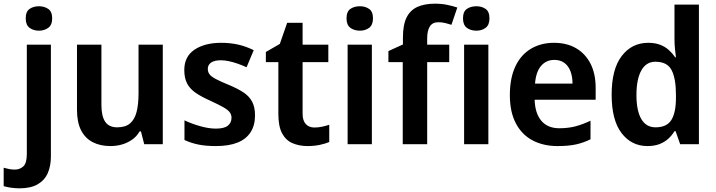

<svg xmlns="http://www.w3.org/2000/svg" viewBox="-73 -785 3896 1045"><path d="M33 240Q10 240 -14 236.5Q-38 233 -53 228V128Q-38 132 -23.5 135Q-9 138 8 138Q35 138 54 120.5Q73 103 73 54V-542H204V67Q204 117 187.5 156Q171 195 133 217.5Q95 240 33 240ZM67 -685Q67 -722 88 -736.5Q109 -751 139 -751Q168 -751 189.5 -736.5Q211 -722 211 -685Q211 -649 189.5 -633.5Q168 -618 139 -618Q109 -618 88 -633.5Q67 -649 67 -685Z M813 -542V0H712L694 -70H687Q671 -42 645.5 -24.5Q620 -7 590.5 1.5Q561 10 528 10Q473 10 432 -11Q391 -32 368.5 -75.5Q346 -119 346 -188V-542H479V-213Q479 -153 499.5 -122.5Q520 -92 565 -92Q610 -92 635 -113.5Q660 -135 670.5 -176Q681 -217 681 -277V-542Z M1315 -157Q1315 -103 1291 -65.5Q1267 -28 1220 -9Q1173 10 1102 10Q1048 10 1008 2Q968 -6 931 -23V-130Q971 -111 1017.5 -98Q1064 -85 1102 -85Q1147 -85 1167 -101Q1187 -117 1187 -144Q1187 -160 1178 -173Q1169 -186 1144 -200.5Q1119 -215 1071 -237Q1024 -258 993 -279Q962 -300 946 -329.5Q930 -359 930 -404Q930 -477 985.5 -514.5Q1041 -552 1131 -552Q1180 -552 1222.5 -542.5Q1265 -533 1308 -512L1269 -419Q1245 -430 1220.5 -438.5Q1196 -447 1173 -452Q1150 -457 1129 -457Q1094 -457 1076 -444.5Q1058 -432 1058 -410Q1058 -393 1067.5 -380.5Q1077 -368 1101.5 -355Q1126 -342 1172 -323Q1218 -304 1250 -283.5Q1282 -263 1298.5 -233Q1315 -203 1315 -157Z M1638 -91Q1660 -91 1680.5 -95.5Q1701 -100 1719 -106V-12Q1698 -3 1667.5 3.5Q1637 10 1601 10Q1556 10 1519.5 -5.5Q1483 -21 1462.5 -59Q1442 -97 1442 -165V-447H1374V-502L1450 -546L1490 -661H1574V-542H1714V-447H1574V-166Q1574 -128 1591.5 -109.5Q1609 -91 1638 -91Z M1951 -542V0H1819V-542ZM1886 -751Q1915 -751 1936 -736.5Q1957 -722 1957 -685Q1957 -649 1936 -633.5Q1915 -618 1886 -618Q1855 -618 1834 -633.5Q1813 -649 1813 -685Q1813 -722 1834 -736.5Q1855 -751 1886 -751Z M2372 -447H2252V0H2119V-447H2041V-507L2120 -543V-580Q2120 -650 2140 -690Q2160 -730 2199 -747.5Q2238 -765 2294 -765Q2331 -765 2361.5 -758.5Q2392 -752 2416 -744L2384 -650Q2369 -655 2351 -659.5Q2333 -664 2312 -664Q2281 -664 2266.5 -641Q2252 -618 2252 -577V-542H2372ZM2585 -542V0H2453V-542ZM2520 -751Q2549 -751 2570 -736.5Q2591 -722 2591 -685Q2591 -649 2570 -633.5Q2549 -618 2520 -618Q2489 -618 2468 -633.5Q2447 -649 2447 -685Q2447 -722 2468 -736.5Q2489 -751 2520 -751Z M2942 -552Q3012 -552 3062.5 -522.5Q3113 -493 3141 -438.5Q3169 -384 3169 -306V-242H2837Q2839 -168 2873.5 -127.5Q2908 -87 2971 -87Q3020 -87 3059.5 -97.5Q3099 -108 3141 -128V-27Q3103 -8 3062 1Q3021 10 2961 10Q2885 10 2826.5 -20.5Q2768 -51 2735 -113Q2702 -175 2702 -267Q2702 -360 2732 -423.5Q2762 -487 2816.5 -519.5Q2871 -552 2942 -552ZM2944 -459Q2900 -459 2872 -426.5Q2844 -394 2839 -330H3043Q3043 -368 3032 -397Q3021 -426 2999 -442.5Q2977 -459 2944 -459Z M3451 10Q3364 10 3310 -60.5Q3256 -131 3256 -270Q3256 -409 3311 -480.5Q3366 -552 3455 -552Q3492 -552 3519.5 -541.5Q3547 -531 3567 -513Q3587 -495 3602 -473H3606Q3604 -487 3601 -516Q3598 -545 3598 -570V-760H3731V0H3629L3604 -71H3598Q3585 -49 3565 -30.5Q3545 -12 3517 -1Q3489 10 3451 10ZM3495 -92Q3556 -92 3581 -132Q3606 -172 3606 -253V-269Q3606 -357 3582.5 -403Q3559 -449 3494 -449Q3444 -449 3417.5 -401.5Q3391 -354 3391 -268Q3391 -182 3417.5 -137Q3444 -92 3495 -92Z"/></svg>

Font: Noto Sans Display SemiBold
Style: Regular
Weight: 600
Designer: Monotype Design Team
Foundry: Monotype Imaging Inc.
Version: Version 2.003